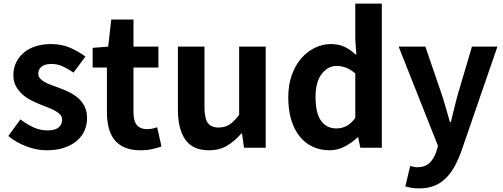

<svg xmlns="http://www.w3.org/2000/svg" viewBox="-20 -818 2787 1063"><path d="M238 14Q182 14 125 -8Q68 -30 26 -65L93 -157Q131 -128 167.5 -112Q204 -96 243 -96Q285 -96 304.5 -112.5Q324 -129 324 -155Q324 -171 314 -182.5Q304 -194 287.5 -203.5Q271 -213 250 -221Q229 -229 207 -238Q180 -249 153 -262.5Q126 -276 104 -295.5Q82 -315 68 -341Q54 -367 54 -402Q54 -440 69 -471.5Q84 -503 111 -526Q138 -549 176.5 -561.5Q215 -574 262 -574Q324 -574 371 -552.5Q418 -531 453 -505L387 -416Q357 -437 327.5 -450.5Q298 -464 266 -464Q228 -464 210 -449Q192 -434 192 -410Q192 -395 201.5 -384Q211 -373 227 -364Q243 -355 263.5 -347.5Q284 -340 306 -332Q334 -322 361.5 -308.5Q389 -295 411.5 -276Q434 -257 448 -229.5Q462 -202 462 -163Q462 -126 447.5 -94Q433 -62 405 -38Q377 -14 335 0Q293 14 238 14Z M493 -553 579 -560 596 -710H719V-560H857V-444H719V-196Q719 -148 738 -125.5Q757 -103 795 -103Q809 -103 824 -106Q839 -109 850 -114L874 -7Q851 1 822 7.5Q793 14 757 14Q707 14 671.5 -1Q636 -16 614 -43.5Q592 -71 582 -110Q572 -149 572 -196V-444H493Z M1112 -560V-229Q1112 -163 1130.5 -137.5Q1149 -112 1190 -112Q1225 -112 1250 -128Q1275 -144 1304 -182V-560H1451V0H1331L1320 -79H1316Q1280 -37 1237.5 -11.5Q1195 14 1137 14Q1047 14 1006 -45Q965 -104 965 -210V-560Z M1576 -279Q1576 -348 1595.5 -402.5Q1615 -457 1648 -495Q1681 -533 1723.5 -553.5Q1766 -574 1811 -574Q1856 -574 1887 -559Q1918 -544 1947 -518Q1949 -517 1953 -513L1947 -601V-798H2094V0H1975L1963 -58H1960Q1929 -28 1889 -7Q1849 14 1805 14Q1753 14 1710.5 -6Q1668 -26 1638 -64Q1608 -102 1592 -156Q1576 -210 1576 -279ZM1727 -281Q1727 -193 1757 -150Q1787 -107 1843 -107Q1872 -107 1897.5 -120Q1923 -133 1947 -165V-411Q1921 -434 1895 -443.5Q1869 -453 1843 -453Q1796 -453 1761.5 -409Q1727 -365 1727 -281Z M2335 -560 2424 -300Q2437 -262 2448 -222.5Q2459 -183 2471 -142H2476Q2486 -181 2495.5 -221Q2505 -261 2516 -300L2593 -560H2734L2535 17Q2517 67 2495.5 105.5Q2474 144 2446.5 170.5Q2419 197 2383.5 211Q2348 225 2301 225Q2276 225 2258.5 222Q2241 219 2224 214L2251 101Q2259 103 2269.5 105.5Q2280 108 2290 108Q2333 108 2358 84Q2383 60 2395 23L2405 -10L2187 -560Z"/></svg>

Font: Kinto Sans
Style: Bold
Weight: 700
Designer: Authors: Ryoko NISHIZUKA  (kana & ideographs); Paul D. Hunt (Latin, Greek & Cyrillic); Wenlong ZHANG  (bopomofo); Sandol
Foundry: Adobe Systems Incorporated, ookami Inc.
Version: Version 0.001